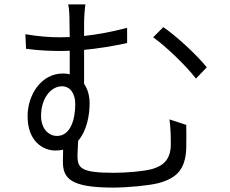

<svg xmlns="http://www.w3.org/2000/svg" viewBox="-20 -810 1040 870"><path d="M720 -687 674 -641C729 -602 820 -516 868 -454L917 -505C872 -561 778 -648 720 -687ZM238 -194C200 -194 166 -227 166 -285C166 -364 210 -419 261 -419C297 -419 321 -388 321 -338C321 -270 300 -194 238 -194ZM386 -342C386 -377 377 -407 361 -430V-584C424 -590 493 -601 556 -615V-684C493 -667 425 -654 361 -647V-701C361 -733 364 -770 367 -790H289C294 -770 295 -736 295 -701L296 -642L252 -641C202 -641 155 -645 95 -655L98 -589C155 -581 213 -579 257 -579L296 -580V-473C287 -476 276 -477 265 -477C168 -477 105 -382 105 -283C105 -168 177 -128 230 -128C243 -128 255 -129 266 -132L265 -78C265 -3 297 40 492 40C557 40 654 31 697 20C783 -3 820 -44 824 -138C825 -180 824 -206 824 -244L748 -269C753 -229 754 -197 754 -157C754 -88 721 -59 669 -44C633 -34 553 -27 496 -27C346 -27 331 -48 331 -106L334 -172C374 -218 386 -289 386 -342Z"/></svg>

Font: Noto Sans HK DemiLight
Style: Regular
Weight: 350
Designer: Ryoko NISHIZUKA 西塚涼子 (kana, bopomofo & ideographs); Paul D. Hunt (Latin, Greek & Cyrillic); Sandoll Communications 산돌커뮤니
Foundry: Adobe
Version: Version 2.004;hotconv 1.0.118;makeotfexe 2.5.65603